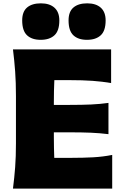

<svg xmlns="http://www.w3.org/2000/svg" viewBox="-20 -1108 731 1128"><path d="M56.2 0Q64.5 -64.9 69.1 -126.2Q73.7 -187.5 73.7 -265.1V-543.9Q73.7 -624 69.1 -687.5Q64.5 -751 56.2 -817.9H632.8V-620.1Q581.5 -628.9 523.7 -633.1Q465.8 -637.2 387.2 -637.2H299.3Q296.4 -576.7 296.4 -507.3V-491.7H389.6Q462.9 -491.7 515.4 -494.1Q567.9 -496.6 617.2 -503.4V-319.8Q565.4 -326.2 512.9 -328.4Q460.4 -330.6 389.6 -330.6H296.4V-301.8Q296.4 -268.6 297.1 -239Q297.9 -209.5 298.8 -180.7H402.3Q467.8 -180.7 526.4 -183.8Q585 -187 639.2 -197.8V0ZM490.7 -874Q439.5 -874 411.1 -900.6Q382.8 -927.2 382.8 -988.3Q382.8 -1039.6 411.6 -1064Q440.4 -1088.4 492.2 -1088.4Q543.9 -1088.4 572.3 -1062.7Q600.6 -1037.1 600.6 -987.8Q600.6 -927.2 571.8 -900.6Q543 -874 490.7 -874ZM218.8 -874Q167.5 -874 138.9 -900.6Q110.4 -927.2 110.4 -988.3Q110.4 -1039.6 139.2 -1064Q168 -1088.4 220.2 -1088.4Q271.5 -1088.4 300 -1062.7Q328.6 -1037.1 328.6 -987.8Q328.6 -927.2 299.8 -900.6Q271 -874 218.8 -874Z"/></svg>

Font: Pinar DS4-ExtraBold
Style: Regular
Weight: 800
Designer: Amin Abedi
Version: Version 2.000